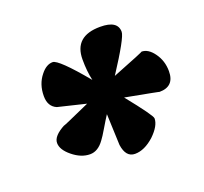

<svg xmlns="http://www.w3.org/2000/svg" viewBox="-81 -843 625 589"><g transform="rotate(-20 232.0 -548.5)"><path d="M360 -429Q360 -405 330 -376Q298 -347 267 -347Q237 -347 231 -389L227 -491Q219 -479 203 -452Q190 -430 183 -421Q163 -393 137 -393Q108 -393 80 -416Q53 -438 53 -460Q53 -483 93 -504Q81 -497 181 -542L90 -564Q64 -575 64 -609Q64 -648 86 -675Q104 -698 125 -698Q144 -698 221 -605Q214 -635 214 -674Q214 -750 299 -750Q356 -750 356 -713Q356 -694 290 -593Q397 -635 392 -635Q414 -635 432 -610Q451 -584 451 -550Q451 -500 402 -500Q406 -500 294 -521Q360 -439 360 -429Z"/></g></svg>

Font: PoetsenOne
Style: Regular
Weight: 400
Designer: Rodrigo Fuenzalida, Pablo Impallari
Foundry: Pablo Impallari, Rodrigo Fuenzalida
Version: Version 1.000